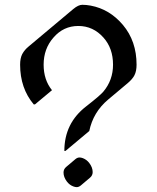

<svg xmlns="http://www.w3.org/2000/svg" viewBox="-20 -767 650 797"><path d="M298.3 9.8Q292 9.8 284.2 6.8Q268.6 1 257.8 -13.2Q243.7 -31.7 243.7 -50.8Q243.7 -64.9 254.9 -74.2L293 -106.4Q301.3 -113.3 310.1 -113.3Q316.4 -113.3 324.2 -110.4Q340.3 -104 350.6 -90.3Q364.7 -71.8 364.7 -52.7Q364.7 -38.6 353.5 -29.3L315.4 2.9Q307.1 9.8 298.3 9.8ZM321.8 -747.1Q337.9 -747.1 356.4 -743.7Q435.1 -729 490.2 -663.6Q546.9 -596.2 546.9 -498.5Q546.9 -471.7 538.1 -454.6Q529.8 -438.5 510.7 -422.4L428.7 -353.5Q366.7 -301.3 350.6 -223.1L252 -140.6H247.1Q247.1 -255.4 337.4 -325.2Q395 -370.1 408.7 -386.2Q449.2 -434.1 449.2 -498.5Q449.2 -566.4 409.7 -610.8Q366.7 -659.2 305.2 -659.2Q243.2 -659.2 201.7 -610.8Q161.1 -564.5 161.1 -498.5Q161.1 -435.5 195.8 -392.6L125 -333.5H120.1Q63.5 -400.9 63.5 -498.5Q63.5 -525.4 72.3 -542.5Q82 -560.5 99.6 -574.7L284.2 -729.5Q305.2 -747.1 321.8 -747.1Z"/></svg>

Font: Gothica
Style: Book
Weight: 400
Designer: Wojciech Kalinowski "wmk69" (wmk69@o2.pl)
Foundry: Wojciech Kalinowski "wmk69" (wmk69@o2.pl)
Version: Version 2.1.0; 2021-05-14